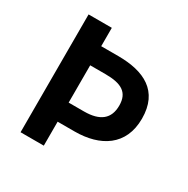

<svg xmlns="http://www.w3.org/2000/svg" viewBox="-150 -789 905 923"><g transform="rotate(30 302.0 -327.0)"><path d="M212 0V-133H306C448 -133 556 -199 556 -348C556 -501 450 -552 306 -552H212V-654H83V0ZM297 -446C385 -446 430 -421 430 -348C430 -275 386 -239 297 -239H212V-446Z"/></g></svg>

Font: Source Sans Pro SemBd
Style: Regular
Weight: 700
Designer: Paul D. Hunt
Foundry: Adobe Systems Incorporated
Version: Version 2.020;PS 2.0;hotconv 1.0.86;makeotf.lib2.5.63406